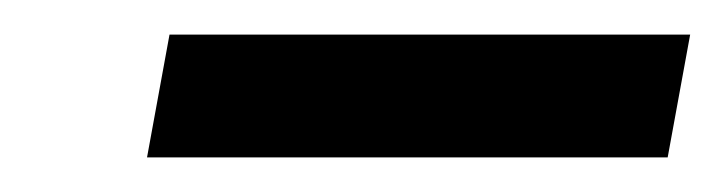

<svg xmlns="http://www.w3.org/2000/svg" viewBox="-20 -718 419 111"><path d="M366 -627H65L78 -698H379Z"/></svg>

Font: Open Sauce One ExtraBold Italic
Style: Regular
Weight: 800
Italic angle: -10°
Designer: Alfredo Marco Pradil
Foundry: Creative Sauce Fz LLC
Version: Version 1.477